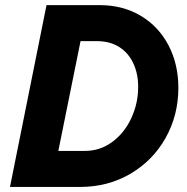

<svg xmlns="http://www.w3.org/2000/svg" viewBox="-20 -740 740 760"><path d="M164.1 -719.7H375Q466.8 -719.7 537.6 -677.2Q608.4 -634.8 647.2 -560.3Q686 -485.8 686 -392.6Q686 -284.2 635.7 -194.3Q585.4 -104.5 496.3 -52.2Q407.2 0 296.4 0H19.5ZM526.9 -396Q526.9 -448.2 507.6 -489.5Q488.3 -530.8 451.7 -554Q415 -577.1 364.3 -577.1H298.8L210.9 -142.6H315.9Q376.5 -142.6 424.8 -178.5Q473.1 -214.4 500 -272.9Q526.9 -331.5 526.9 -396Z"/></svg>

Font: Reddit Sans Fudge ExBold Italic
Style: Regular
Weight: 800
Italic angle: -11.25°
Designer: Stephen Hutchings
Version: Version 1.013